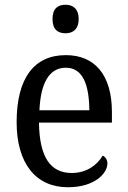

<svg xmlns="http://www.w3.org/2000/svg" viewBox="-20 -778 537 808"><path d="M256 -638C285 -638 311 -653 311 -698C311 -743 285 -758 256 -758C224 -758 201 -743 201 -698C201 -653 224 -638 256 -638ZM266 10C379 10 432 -49 432 -90C432 -107 422 -119 412 -123C390 -85 346 -50 282 -50C193 -50 146 -115 144 -262H451V-306C451 -464 378 -546 257 -546C125 -546 50 -451 50 -264C50 -91 130 10 266 10ZM356 -314H146C151 -430 188 -493 257 -493C329 -493 355 -421 356 -314Z"/></svg>

Font: Noto Serif Sinhala SemiCondensed
Style: Regular
Weight: 400
Width: 4
Designer: Jelle Bosma - Monotype Design Team
Foundry: Monotype Imaging Inc.
Version: Version 2.007